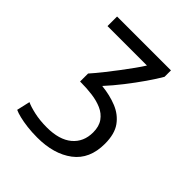

<svg xmlns="http://www.w3.org/2000/svg" viewBox="-195 -641 950 950"><g transform="rotate(45 280.0 -166.5)"><path d="M220 185Q182 185 149.5 181Q117 177 92.5 171Q68 165 53 158L69 88Q89 98 129 107Q169 116 218 116Q305 116 351.5 77Q398 38 398 -29Q398 -71 379 -97.5Q360 -124 329 -137.5Q298 -151 260 -156Q222 -161 183 -161H174V-217Q198 -244 223.5 -276Q249 -308 273.5 -340.5Q298 -373 318.5 -401.5Q339 -430 352 -451H76V-518H453V-473Q434 -440 403.5 -396Q373 -352 337.5 -306.5Q302 -261 267 -223Q326 -217 374 -197.5Q422 -178 450.5 -138.5Q479 -99 479 -30Q479 77 407.5 131Q336 185 220 185Z"/></g></svg>

Font: Ubuntu Sans Mono
Style: Regular
Weight: 400
Monospace: yes
Designer: Dalton Maag Ltd
Foundry: Dalton Maag Ltd
Version: Version 1.006